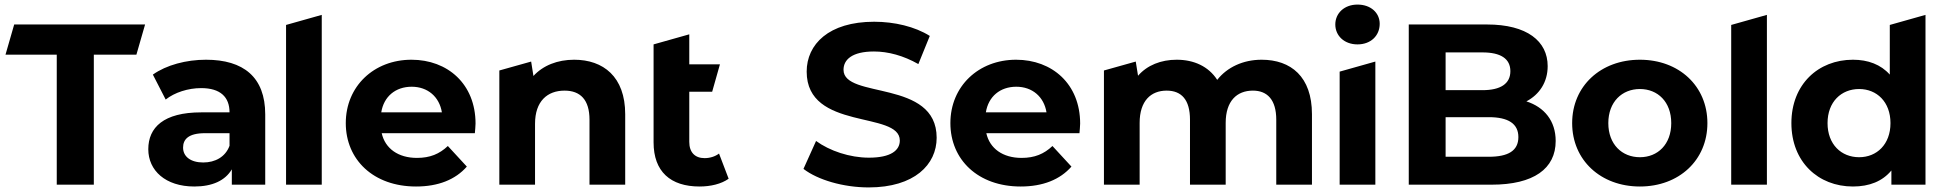

<svg xmlns="http://www.w3.org/2000/svg" viewBox="-20 -807 8506 839"><path d="M228 0H390V-568H576L614 -700H42L4 -568H228Z M880 -546C794 -546 707 -523 648 -481L704 -372C743 -403 802 -422 859 -422C943 -422 983 -383 983 -316H859C695 -316 628 -250 628 -155C628 -62 703 8 829 8C908 8 964 -18 993 -67V0H1139V-307C1139 -470 1044 -546 880 -546ZM868 -97C813 -97 780 -123 780 -162C780 -198 803 -225 876 -225H983V-170C965 -121 920 -97 868 -97Z M1230 0H1386V-742L1230 -698Z M2058 -267C2058 -440 1936 -546 1778 -546C1614 -546 1491 -430 1491 -269C1491 -109 1612 8 1798 8C1895 8 1970 -22 2020 -79L1937 -169C1900 -134 1859 -117 1802 -117C1720 -117 1663 -158 1648 -225H2055C2056 -238 2058 -255 2058 -267ZM1779 -428C1849 -428 1900 -384 1911 -316H1646C1657 -385 1708 -428 1779 -428Z M2489 -546C2416 -546 2353 -521 2311 -475L2301 -538L2162 -499V0H2318V-266C2318 -365 2372 -411 2447 -411C2516 -411 2556 -371 2556 -284V0H2712V-308C2712 -472 2616 -546 2489 -546Z M3122 -136C3105 -123 3082 -116 3059 -116C3017 -116 2992 -141 2992 -187V-406H3092L3126 -526H2992V-657L2836 -613V-185C2836 -57 2910 8 3037 8C3085 8 3132 -3 3164 -26Z M3776 12C3976 12 4073 -88 4073 -205C4073 -462 3666 -373 3666 -502C3666 -546 3703 -582 3799 -582C3861 -582 3928 -564 3993 -527L4043 -650C3978 -691 3888 -712 3800 -712C3601 -712 3505 -613 3505 -494C3505 -234 3912 -324 3912 -193C3912 -150 3873 -118 3777 -118C3693 -118 3605 -148 3546 -191L3491 -69C3553 -21 3665 12 3776 12Z M4700 -267C4700 -440 4578 -546 4420 -546C4256 -546 4133 -430 4133 -269C4133 -109 4254 8 4440 8C4537 8 4612 -22 4662 -79L4579 -169C4542 -134 4501 -117 4444 -117C4362 -117 4305 -158 4290 -225H4697C4698 -238 4700 -255 4700 -267ZM4421 -428C4491 -428 4542 -384 4553 -316H4288C4299 -385 4350 -428 4421 -428Z M5493 -546C5412 -546 5342 -513 5299 -458C5261 -517 5197 -546 5122 -546C5053 -546 4993 -522 4953 -476L4943 -538L4804 -499V0H4960V-270C4960 -366 5009 -411 5078 -411C5143 -411 5180 -371 5180 -284V0H5336V-270C5336 -366 5385 -411 5455 -411C5518 -411 5557 -371 5557 -284V0H5713V-308C5713 -472 5621 -546 5493 -546Z M5912 -613C5970 -613 6009 -651 6009 -703C6009 -751 5970 -787 5912 -787C5854 -787 5815 -749 5815 -700C5815 -651 5854 -613 5912 -613ZM5834 0H5990V-538L5834 -494Z M6650 -364C6707 -394 6743 -448 6743 -518C6743 -627 6653 -700 6478 -700H6136V0H6498C6682 0 6778 -70 6778 -191C6778 -279 6728 -339 6650 -364ZM6458 -578C6537 -578 6580 -551 6580 -496C6580 -441 6537 -413 6458 -413H6297V-578ZM6297 -122V-295H6486C6570 -295 6615 -267 6615 -208C6615 -148 6570 -122 6486 -122Z M7146 8C7317 8 7441 -107 7441 -269C7441 -431 7317 -546 7146 -546C6975 -546 6850 -431 6850 -269C6850 -107 6975 8 7146 8ZM7146 -120C7068 -120 7008 -176 7008 -269C7008 -362 7068 -418 7146 -418C7224 -418 7283 -362 7283 -269C7283 -176 7224 -120 7146 -120Z M7545 0H7701V-742L7545 -698Z M8238 -698V-481C8199 -525 8143 -546 8077 -546C7925 -546 7808 -438 7808 -269C7808 -100 7925 8 8077 8C8149 8 8206 -15 8245 -62V0H8394V-742ZM8104 -120C8026 -120 7966 -176 7966 -269C7966 -362 8026 -418 8104 -418C8181 -418 8241 -362 8241 -269C8241 -176 8181 -120 8104 -120Z"/></svg>

Font: Talent SemiBold
Style: Bold
Weight: 700
Designer: Mike Powis
Version: Version 1.001;hotconv 1.0.109;makeotfexe 2.5.65596